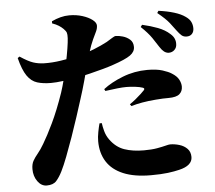

<svg xmlns="http://www.w3.org/2000/svg" viewBox="-58 -881 1115 998"><g transform="rotate(-5 500.0 -381.5)"><path d="M837 -578Q824 -579 813.5 -587Q803 -595 792 -612Q779 -633 759.5 -661.5Q740 -690 704 -724L712 -735Q756 -725 793 -711Q830 -697 855 -674Q870 -661 875.5 -647Q881 -633 880 -619Q880 -602 868 -590Q856 -578 837 -578ZM146 54Q118 54 98.5 27Q79 0 79 -37Q79 -63 88.5 -80Q98 -97 113.5 -115.5Q129 -134 146 -163Q169 -201 200 -265.5Q231 -330 262 -420Q272 -450 282 -489.5Q292 -529 300.5 -570Q309 -611 314.5 -645.5Q320 -680 321 -699Q322 -719 319 -728Q316 -737 304 -749Q294 -759 280.5 -767.5Q267 -776 247 -783V-794Q270 -805 293 -811Q316 -817 339 -817Q376 -817 407.5 -807Q439 -797 458.5 -782Q478 -767 478 -752Q478 -737 471 -722Q464 -707 452 -682Q440 -657 425 -609Q420 -593 410 -555.5Q400 -518 387 -470.5Q374 -423 359 -377Q347 -339 330.5 -288Q314 -237 295.5 -184.5Q277 -132 259.5 -86.5Q242 -41 228 -13Q213 17 196.5 35.5Q180 54 146 54ZM690 48Q604 48 546.5 24Q489 0 460.5 -45Q432 -90 432 -152Q432 -174 437 -200Q442 -226 447 -244H459Q461 -227 467.5 -202.5Q474 -178 489 -157Q520 -114 563.5 -99Q607 -84 665 -84Q706 -84 734 -89Q762 -94 779 -98.5Q796 -103 803 -103Q827 -103 851.5 -95.5Q876 -88 892 -71.5Q908 -55 908 -28Q908 -6 890.5 9.5Q873 25 838 33Q814 39 779 43.5Q744 48 690 48ZM215 -475Q173 -475 142.5 -484.5Q112 -494 90.5 -525Q69 -556 53 -619L63 -626Q105 -598 131 -589.5Q157 -581 186 -580Q230 -579 275 -586Q320 -593 350 -600Q411 -614 451 -630Q491 -646 521 -662Q538 -672 551 -680.5Q564 -689 571 -689Q586 -689 607 -683Q628 -677 644 -663Q660 -649 660 -624Q660 -599 635 -581Q610 -563 542 -540Q522 -533 489.5 -524Q457 -515 420 -506Q383 -497 347 -490Q318 -485 279.5 -480Q241 -475 215 -475ZM613 -329Q627 -338 643.5 -351.5Q660 -365 674 -378Q688 -391 692 -396Q699 -405 687 -409Q673 -414 648.5 -417Q624 -420 602 -420Q583 -420 555 -417Q527 -414 492 -409L487 -419Q528 -451 589.5 -475Q651 -499 718 -499Q767 -499 798 -489Q829 -479 844 -469Q870 -453 880 -434Q890 -415 890 -397Q890 -373 873.5 -358.5Q857 -344 816 -344Q803 -344 785.5 -343.5Q768 -343 748 -341Q710 -338 678.5 -332.5Q647 -327 620 -319ZM938 -654Q922 -654 911.5 -663Q901 -672 887 -691Q875 -708 856.5 -731.5Q838 -755 796 -789L803 -800Q848 -794 884 -783Q920 -772 942 -756Q961 -743 968.5 -727.5Q976 -712 976 -694Q976 -676 966 -665Q956 -654 938 -654Z"/></g></svg>

Font: Noto Serif SC ExtraLight Black
Style: Regular
Weight: 900
Version: Version 2.002-H1;hotconv 1.1.0;makeotfexe 2.6.0